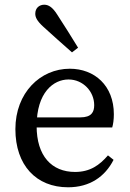

<svg xmlns="http://www.w3.org/2000/svg" viewBox="-20 -778 550 811"><path d="M267.6 13.1C358.9 13.1 423.4 -31.5 459.7 -102.9L436 -121.7C400.4 -80.4 360.5 -51.7 297.1 -51.7C198.5 -51.7 134.7 -119 134.7 -245.7C134.7 -388.8 206.7 -442.3 269.4 -442.3C330.9 -442.3 377.9 -391.4 377.9 -333.9C377.9 -305 366.9 -282.2 318.9 -282.2H83.7V-239.6H454C458 -252.8 460.9 -272.6 460.9 -295.5C460.9 -416.5 379.3 -487.7 274.7 -487.7C150.4 -487.7 45 -386.3 45 -232.5C45 -80 133 13.1 267.6 13.1ZM309.8 -576.5C281.5 -622.5 253 -668.6 221.4 -716.8C201.9 -747.6 184.9 -758.1 166.9 -758.1C147.5 -758.1 129 -745.6 129 -720C129 -706.1 135 -690.6 162.7 -665.3C203.8 -627.9 243 -592.8 284.1 -556.8L309.8 -576.5Z"/></svg>

Font: Source Serif Variable
Style: Regular
Weight: 389
Designer: Frank Grießhammer
Foundry: Adobe Systems Incorporated
Version: Version 3.001;hotconv 1.0.111;makeotfexe 2.5.65597